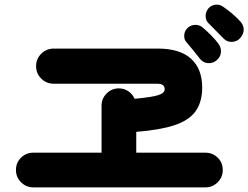

<svg xmlns="http://www.w3.org/2000/svg" viewBox="-20 -888 1074 830"><path d="M124 -78Q93 -78 71 -100Q49 -122 49 -153Q49 -185 71 -206.5Q93 -228 124 -228H419V-431Q419 -462 441 -484Q463 -506 494 -506Q517 -506 535 -493.5Q553 -481 562 -461Q638 -468 665 -477Q692 -486 692 -502Q692 -513 685 -519.5Q678 -526 657 -526H213Q181 -526 158.5 -548Q136 -570 136 -602Q136 -634 158.5 -656Q181 -678 213 -678H662Q758 -678 806 -634Q854 -590 854 -510Q854 -446 825 -406.5Q796 -367 733.5 -346.5Q671 -326 569 -318V-228H868Q899 -228 921 -206.5Q943 -185 943 -153Q943 -122 921 -100Q899 -78 868 -78ZM946 -722Q936 -733 914.5 -754Q893 -775 879 -790Q869 -801 869 -819.5Q869 -838 882 -853Q893 -865 910.5 -867.5Q928 -870 943 -860Q960 -849 982.5 -830Q1005 -811 1020 -794Q1034 -778 1033.5 -759Q1033 -740 1018 -723Q1005 -708 983 -707Q961 -706 946 -722ZM916 -627Q901 -614 880 -615Q859 -616 845 -633Q836 -645 817 -668.5Q798 -692 784 -708Q775 -719 776.5 -737.5Q778 -756 793 -769Q806 -780 823.5 -780.5Q841 -781 855 -770Q871 -757 891.5 -736.5Q912 -716 925 -698Q937 -681 935 -661Q933 -641 916 -627Z"/></svg>

Font: Zen Maru Gothic Black
Style: Regular
Weight: 900
Designer: Yoshimichi Ohira
Foundry: Positype
Version: Version 1.001